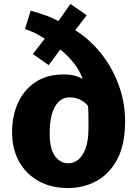

<svg xmlns="http://www.w3.org/2000/svg" viewBox="-20 -937 685 970"><path d="M226 -608 146 -664 206.5 -742Q188 -753.5 167.5 -764.5Q137.5 -780.5 106 -790L135 -883Q182.5 -869.5 215.5 -857.5Q243.5 -847.5 274.5 -830.5Q286 -845.5 297.5 -862Q313.5 -885 324.5 -901L336 -917L418 -860L407 -845.5Q396.5 -831.5 380.5 -811Q370 -797.5 360 -784.5Q427 -742.5 478.5 -681.5Q542.5 -606.5 577.2 -514.2Q612 -422 612 -325Q612 -206 572 -131.5Q532 -57 466.5 -22Q401 13 324 13Q237.5 13 174 -22.8Q110.5 -58.5 75.8 -122Q41 -185.5 41 -269Q41 -352.5 71.5 -418.5Q102 -484.5 160 -522.8Q218 -561 301 -561Q345 -561 375.5 -549Q387.5 -544 397.5 -538.5Q382.5 -581 354 -617Q323.5 -656 284.5 -687ZM326 -112Q352.5 -112 375.5 -130.5Q398.5 -149 412.8 -188.2Q427 -227.5 427 -289V-324Q427 -346 426.5 -367.2Q426 -388.5 425 -401Q414.5 -417.5 389 -431.2Q363.5 -445 331 -445Q285.5 -445 258.2 -399Q231 -353 231 -262Q231 -184 258 -148Q285 -112 326 -112Z"/></svg>

Font: Koeln Type Sans ExtraBold
Style: Regular
Weight: 800
Designer: Eben Sorkin
Foundry: Eben Sorkin
Version: Version 2.001